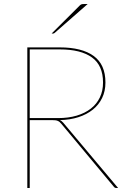

<svg xmlns="http://www.w3.org/2000/svg" viewBox="-20 -936 630 956"><path d="M128 -348H269Q320.5 -348 361.8 -360.2Q403 -372.5 432.2 -395.2Q461.5 -418 477.2 -450.8Q493 -483.5 493 -525Q493 -610.5 437.5 -650.2Q382 -690 278 -690H128ZM568 0H560Q556 0 553.5 -0.8Q551 -1.5 547 -6L285 -320Q281 -325 276.8 -328.5Q272.5 -332 267.2 -334.2Q262 -336.5 254.8 -337.2Q247.5 -338 237 -338H128V0H116V-700H278Q387.5 -700 446.2 -657.5Q505 -615 505 -525Q505 -482.5 488.5 -448.2Q472 -414 442 -390Q412 -366 370.2 -352.5Q328.5 -339 278 -338Q283 -336 287 -332.8Q291 -329.5 295 -325ZM416.5 -916 252 -772Q250 -770 247.8 -769.5Q245.5 -769 243 -769H237L377.5 -909Q381.5 -913 385.8 -914.5Q390 -916 398.5 -916Z"/></svg>

Font: Lato 2
Style: Regular
Weight: 100
Designer: Lukasz Dziedzic with Adam Twardoch and Botio Nikoltchev
Foundry: tyPoland Lukasz Dziedzic
Version: Version 2.015; 2015-08-06; http://www.latofonts.com/